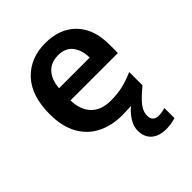

<svg xmlns="http://www.w3.org/2000/svg" viewBox="-218 -673 1022 1022"><g transform="rotate(-45 292.5 -162.0)"><path d="M411 106Q411 128 423 138.5Q435 149 455 149Q470 149 483 146.5Q496 144 505 141V217Q490 221 473.5 224.5Q457 228 434 228Q380 228 349.5 201Q319 174 319 126Q319 95 337.5 64.5Q356 34 387 7Q357 10 321 10Q241 10 180 -20.5Q119 -51 84.5 -113Q50 -175 50 -267Q50 -406 119 -479Q188 -552 301 -552Q410 -552 473.5 -487Q537 -422 537 -306V-241H180Q182 -168 221 -128Q260 -88 332 -88Q383 -88 424 -98Q465 -108 508 -127V-27Q468 6 447 29Q426 52 418.5 70Q411 88 411 106ZM303 -458Q251 -458 219.5 -425Q188 -392 183 -330H414Q413 -386 386 -422Q359 -458 303 -458Z"/></g></svg>

Font: Noto Sans Thai Looped SemiBold
Style: Regular
Weight: 600
Designer: Sasikarn Vongin, Ben Mitchell
Foundry: The Fontpad Ltd
Version: Version 1.001; ttfautohint (v1.8.4.7-5d5b)